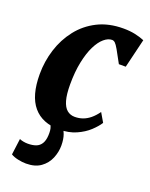

<svg xmlns="http://www.w3.org/2000/svg" viewBox="-147 -644 738 945"><g transform="rotate(20 222.0 -171.5)"><path d="M205.5 10Q116 10 69 -45.5Q22 -101 22 -213.5Q22 -280.5 41.8 -343.2Q61.5 -406 100.8 -456.2Q140 -506.5 198.2 -536Q256.5 -565.5 333.5 -565.5Q366.5 -565.5 393.8 -559.8Q421 -554 444 -544.5L407.5 -392.5H371.5Q348 -436.5 335.5 -458.2Q323 -480 315.5 -486.8Q308 -493.5 299.5 -493.5Q279 -493.5 257.8 -475.5Q236.5 -457.5 219 -422.2Q201.5 -387 190.8 -335.2Q180 -283.5 180 -217Q180 -165 189 -133.8Q198 -102.5 215 -88.5Q232 -74.5 255.5 -74.5Q278 -74.5 297.5 -81.5Q317 -88.5 335 -103.2Q353 -118 370 -141.5L397.5 -94.5Q384 -73 357.8 -48.5Q331.5 -24 293.2 -7Q255 10 205.5 10ZM108.5 223.5Q89 223.5 66 218.5Q43 213.5 29 204.5L40 120Q46.5 123.5 59 126Q71.5 128.5 83.5 128.5Q108 128.5 125.8 122Q143.5 115.5 153.8 99.2Q164 83 165.5 55.5Q167 26 160.8 11.5Q154.5 -3 151.5 -15L183 -17L214.5 -15Q225 -0.5 233.8 23.5Q242.5 47.5 242.5 81Q242.5 115 228.8 148Q215 181 185.5 202.2Q156 223.5 108.5 223.5Z"/></g></svg>

Font: Merriweather 24pt SemiCondensed Black
Style: Italic
Weight: 900
Width: 4
Italic angle: -7.8°
Designer: Eben Sorkin
Foundry: Eben Sorkin
Version: Version 2.101